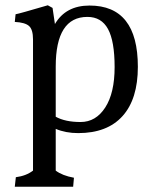

<svg xmlns="http://www.w3.org/2000/svg" viewBox="-20 -497 596 727"><path d="M105 -348Q105 -385 90 -398.5Q75 -412 36 -414L39 -443Q52 -445 161 -477L179 -467L188 -406Q229 -476 319 -476Q502 -476 502 -244Q502 -122 444 -57.5Q386 7 276 7Q229 7 191 -9V149Q216 168 260 176L257 210H36L40 174Q79 169 105 149ZM311 -433Q191 -433 191 -245V-55Q227 -35 285 -35Q343 -35 378.5 -90Q414 -145 414 -243Q414 -341 389 -387Q364 -433 311 -433Z"/></svg>

Font: Caladea
Style: Regular
Weight: 400
Designer: Carolina Giovagnoli and Andres Torresi
Foundry: Carolina Giovagnoli and Andres Torresi
Version: Version 1.002